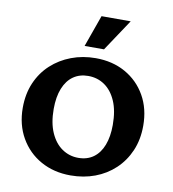

<svg xmlns="http://www.w3.org/2000/svg" viewBox="-98 -1001 995 1102"><g transform="rotate(10 399.5 -450.5)"><path d="M387 15Q289 15 213 -27.5Q137 -70 93.5 -146Q50 -222 50 -320Q50 -401 78 -466Q106 -531 156 -577Q206 -623 272 -648Q338 -673 414 -673Q512 -673 587.5 -630.5Q663 -588 706 -512.5Q749 -437 749 -338Q749 -257 721 -192Q693 -127 643.5 -80.5Q594 -34 528.5 -9.5Q463 15 387 15ZM413 -92Q465 -92 501.5 -118.5Q538 -145 557 -194.5Q576 -244 576 -312Q576 -395 551.5 -451Q527 -507 485 -536Q443 -565 389 -565Q339 -565 302.5 -539.5Q266 -514 246 -464.5Q226 -415 226 -344Q226 -263 251 -206.5Q276 -150 318.5 -121Q361 -92 413 -92ZM338 -731 404 -916H574L451 -731Z"/></g></svg>

Font: Ysabeau SC ExtraBold
Style: Regular
Weight: 800
Designer: Christian Thalmann (Catharsis Fonts)
Version: Version 2.001;gftools[0.9.30]; featfreeze: smcp